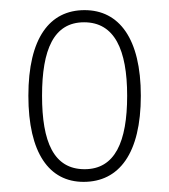

<svg xmlns="http://www.w3.org/2000/svg" viewBox="-20 -739 333 379"><path d="M145 -380C215 -380 258 -436 258 -550C258 -663 215 -719 147 -719C78 -719 36 -664 36 -550C36 -437 77 -380 145 -380ZM147 -405C86 -405 63 -459 63 -550C63 -641 86 -695 146 -695C206 -695 231 -641 231 -550C231 -459 207 -405 147 -405Z"/></svg>

Font: Noto Serif Hebrew Condensed Thin
Style: Regular
Weight: 100
Width: 3
Designer: Monotype Design Team
Foundry: Monotype Imaging Inc.
Version: Version 2.004